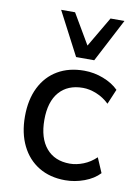

<svg xmlns="http://www.w3.org/2000/svg" viewBox="-87 -829 642 896"><g transform="rotate(10 233.5 -381.0)"><path d="M285 9Q213 9 160 -23Q107 -55 78 -114Q49 -173 49 -252Q49 -332 78 -390Q107 -448 160 -479Q213 -510 285 -510Q332 -510 376 -493Q420 -476 448 -448L418 -377Q391 -403 357.5 -416.5Q324 -430 293 -430Q221 -430 181 -384Q141 -338 141 -252Q141 -166 181 -118.5Q221 -71 293 -71Q324 -71 357 -84Q390 -97 417 -123L447 -53Q420 -24 375.5 -7.5Q331 9 285 9ZM236 -566 129 -771H195L279 -628L363 -771H429L322 -566Z"/></g></svg>

Font: Nunitoga
Style: Medium
Weight: 500
Designer: Vernon Adams
Foundry: Vernon Adams
Version: Version 1.0